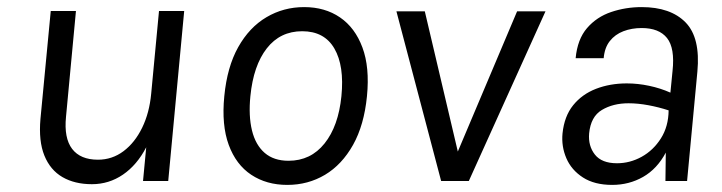

<svg xmlns="http://www.w3.org/2000/svg" viewBox="-20 -510 2033 541"><path d="M239 9Q190.5 9 156 -11Q121.5 -31 105 -71.8Q88.5 -112.5 94 -175L123 -479H194L166 -181Q160 -121 183.2 -90.5Q206.5 -60 256 -60Q296 -60 328 -84Q360 -108 380.5 -150Q401 -192 406 -246L428 -479H499L454 0H383L392 -95Q366 -45 326.5 -18Q287 9 239 9Z M789.5 11Q731 11 688 -17.5Q645 -46 624.5 -101.8Q604 -157.5 612 -239Q620 -321.5 651.2 -377.2Q682.5 -433 730.8 -461.5Q779 -490 837 -490Q895.5 -490 938 -461Q980.5 -432 1001.2 -376.2Q1022 -320.5 1014 -239Q1006 -157.5 974.8 -101.8Q943.5 -46 895.8 -17.5Q848 11 789.5 11ZM793 -57Q855.5 -57 894.5 -105.8Q933.5 -154.5 942 -239Q950.5 -324.5 922.2 -373.2Q894 -422 831.5 -422Q769.5 -422 731.8 -373.8Q694 -325.5 685.5 -239Q680 -183.5 690 -142.5Q700 -101.5 725.8 -79.2Q751.5 -57 793 -57Z M1097 -478H1177L1270 -83L1437 -478H1517L1301 0H1223Z M1705 11Q1655 11 1622.5 -10Q1590 -31 1575.8 -64.2Q1561.5 -97.5 1565 -134Q1570 -182.5 1595 -213.5Q1620 -244.5 1659.5 -259.8Q1699 -275 1746 -275Q1777.5 -275 1809.2 -268.2Q1841 -261.5 1869 -249L1875 -310Q1882 -374.5 1859.5 -402.8Q1837 -431 1788 -431Q1760 -431 1736.5 -422Q1713 -413 1698.2 -394.2Q1683.5 -375.5 1681 -346H1602Q1607 -399.5 1634.2 -431Q1661.5 -462.5 1702.2 -476.2Q1743 -490 1788 -490Q1869.5 -490 1911.8 -446.8Q1954 -403.5 1945 -308L1916 0H1855Q1855 -20.5 1855.5 -40.2Q1856 -60 1856 -80Q1831.5 -34 1792 -11.5Q1752.5 11 1705 11ZM1718.5 -50Q1755 -50 1788 -68.2Q1821 -86.5 1842.2 -120Q1863.5 -153.5 1864 -199Q1836.5 -208 1807 -213.5Q1777.5 -219 1751 -219Q1707.5 -219 1676 -200.2Q1644.5 -181.5 1640 -134Q1637 -99 1656.2 -74.5Q1675.5 -50 1718.5 -50Z"/></svg>

Font: Karla
Style: Italic
Weight: 400
Italic angle: -8°
Designer: Jonathan Pinhorn
Version: Version 2.004;gftools[0.9.33]